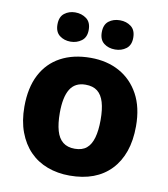

<svg xmlns="http://www.w3.org/2000/svg" viewBox="-85 -831 797 913"><g transform="rotate(10 313.5 -374.5)"><path d="M583 -276Q583 -207 564.5 -154Q546 -101 510.5 -64Q475 -27 425.5 -8.5Q376 10 312 10Q254 10 204.5 -8.5Q155 -27 119.5 -63.5Q84 -100 64 -153.5Q44 -207 44 -276Q44 -367 76.5 -430Q109 -493 170 -526Q231 -559 315 -559Q394 -559 454 -526Q514 -493 548.5 -430Q583 -367 583 -276ZM215 -276Q215 -225 225 -190Q235 -155 257 -137.5Q279 -120 314 -120Q350 -120 371 -137.5Q392 -155 402 -190Q412 -225 412 -276Q412 -327 402 -361Q392 -395 370.5 -412Q349 -429 313 -429Q262 -429 238.5 -390.5Q215 -352 215 -276ZM131 -688Q131 -725 153 -742Q175 -759 205 -759Q236 -759 259 -742Q282 -725 282 -688Q282 -652 259 -635Q236 -618 206 -618Q175 -618 153 -635Q131 -652 131 -688ZM345 -688Q345 -725 367 -742Q389 -759 421 -759Q452 -759 474.5 -742Q497 -725 497 -688Q497 -652 474.5 -635Q452 -618 421 -618Q389 -618 367 -635Q345 -652 345 -688Z"/></g></svg>

Font: Noto Sans Armenian ExtraBold
Style: Regular
Weight: 800
Version: Version 2.007